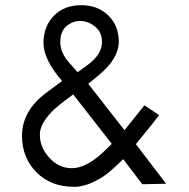

<svg xmlns="http://www.w3.org/2000/svg" viewBox="-20 -710 729 742"><path d="M183 -281Q134 -232 134 -190Q134 -140 171 -100Q207 -60 258 -60Q313 -60 380 -123Q397 -139 412 -154L263 -345Q205 -303 183 -281ZM280 -431Q295 -442 312 -454Q328 -465 342 -479Q374 -511 374 -548Q374 -585 349 -606Q324 -627 294 -629Q263 -630 238 -610Q213 -590 213 -546Q213 -502 257 -457Q269 -444 280 -431ZM505 -153 622 0 530 2 456 -95Q406 -45 376 -26Q315 12 268 12Q221 12 185 -2Q148 -17 122 -43Q65 -100 65 -185Q65 -283 162 -354Q190 -375 220 -397Q148 -480 148 -544Q148 -607 188 -649Q228 -690 294 -690Q357 -690 398 -651Q439 -611 439 -549Q439 -483 361 -419Q340 -401 321 -386L461 -207L500 -255L538 -303L595 -265Q580 -244 505 -153Z"/></svg>

Font: Glacial Indifference
Style: Regular
Weight: 400
Designer: Alfredo Marco Pradil
Version: Version 1.00